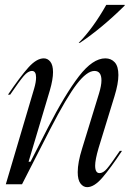

<svg xmlns="http://www.w3.org/2000/svg" viewBox="-20 -761 537 793"><path d="M129 -441Q129 -468 112 -468Q96 -468 78 -447Q60 -426 22 -370H13Q63 -444 97 -482Q131 -520 161 -520Q177 -520 188 -506Q199 -492 199 -463Q199 -433 186 -388L98 -93H106L177 -232Q249 -372 306 -446Q363 -520 415 -520Q439 -520 454 -503.5Q469 -487 469 -451Q469 -416 453 -364L387 -149Q373 -101 373 -77Q373 -46 391 -46Q406 -46 421.5 -64Q437 -82 475 -138H484Q437 -67 403 -27.5Q369 12 340 12Q324 12 312.5 -3Q301 -18 301 -50Q301 -90 319 -147L389 -375Q399 -408 399 -429Q399 -468 370 -468Q339 -468 297 -413.5Q255 -359 187 -227L71 0H4L121 -395Q129 -422 129 -441ZM419 -741H495V-738Q401 -645 310 -584H305Q365 -645 419 -741Z"/></svg>

Font: Nyght Serif Light Italic
Style: Regular
Weight: 300
Italic angle: -16°
Designer: Maksym Kobuzan
Version: Version 0.410